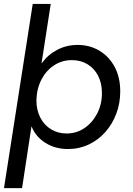

<svg xmlns="http://www.w3.org/2000/svg" viewBox="-20 -750 682 983"><path d="M0.4 213.2 147.6 -730H239.8L192.8 -426.8H194.2Q225.2 -470 273.1 -495Q321 -520 377.2 -520Q439.2 -520 488.5 -490.7Q537.8 -461.4 566.7 -408.1Q595.6 -354.8 595.6 -282.2Q595.6 -221.8 575.6 -168.4Q555.6 -115 519.5 -74.2Q483.4 -33.4 434.4 -10.2Q385.4 13 327.8 13Q263.2 13 213.2 -18.1Q163.2 -49.2 142 -101.8H141L93 213.2ZM321.2 -66.6Q371.8 -66.6 412.5 -94.3Q453.2 -122 477.5 -168.7Q501.8 -215.4 501.8 -273Q501.8 -325 481.9 -362.9Q462 -400.8 427.4 -421.5Q392.8 -442.2 347.8 -442.2Q297.8 -442.2 257.1 -415.7Q216.4 -389.2 192.2 -342.8Q168 -296.4 166.4 -236.6Q166.4 -186.4 186.5 -147.7Q206.6 -109 241.8 -87.8Q277 -66.6 321.2 -66.6Z"/></svg>

Font: MuseoModerno Thin
Style: Italic
Weight: 100
Italic angle: -9°
Designer: Pablo Cosgaya, Héctor Gatti, Marcela Romero, and the Authors of The MuseoModerno Project.
Foundry: Omnibus-Type Team
Version: Version 1.003